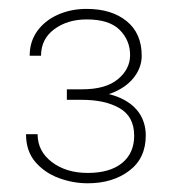

<svg xmlns="http://www.w3.org/2000/svg" viewBox="-20 -735 395 436"><path d="M166.5 -532.2Q220.2 -532.2 247.8 -555.2Q275.4 -578.1 275.4 -609.9Q275.4 -643.6 251.7 -667.2Q228 -690.9 176.8 -690.9Q133.3 -690.9 103.3 -668.7Q73.2 -646.5 73.2 -608.4H47.4Q47.4 -640.6 64.7 -664.6Q82 -688.5 111.6 -701.7Q141.1 -714.8 176.8 -714.8Q233.4 -714.8 267.6 -687Q301.8 -659.2 301.8 -608.4Q301.8 -583.5 286.1 -561.8Q270.5 -540 241 -526.6Q211.4 -513.2 170.4 -513.2H131.8V-532.2ZM131.8 -527.3H170.4Q216.3 -527.3 247.6 -514.9Q278.8 -502.4 294.9 -480Q311 -457.5 311 -427.2Q311 -375.5 273.4 -347.2Q235.8 -318.8 179.2 -318.8Q145.5 -318.8 113.3 -330.8Q81.1 -342.8 60.1 -367.4Q39.1 -392.1 39.1 -430.2H65.4Q65.4 -391.6 97.9 -366.9Q130.4 -342.3 179.2 -342.3Q229.5 -342.3 257.1 -364.7Q284.7 -387.2 284.7 -426.8Q284.7 -470.2 251.7 -489.3Q218.8 -508.3 166.5 -508.3H131.8Z"/></svg>

Font: Heebo Thin
Style: Regular
Weight: 250
Designer: Oded Ezer
Foundry: Ezer Type House
Version: Version 3.100